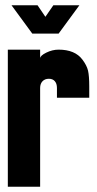

<svg xmlns="http://www.w3.org/2000/svg" viewBox="-20 -711 370 731"><path d="M9.8 0V-522H132.8V-488.8Q132.8 -499 156 -510.5Q179.2 -522 203.1 -522Q265.6 -522 293.9 -483.9Q310.5 -461.9 315.2 -441.9Q319.8 -421.9 319.8 -381.8V-338.9H196.8V-376Q196.8 -392.6 188.7 -401.9Q180.7 -411.1 166 -411.1Q150.9 -411.1 141.8 -401.6Q132.8 -392.1 132.8 -376V0ZM23.9 -690.9H123L152.8 -647L183.1 -690.9H282.2L203.1 -583H103Z"/></svg>

Font: Quaderni
Style: Regular
Weight: 400
Designer: Romain Laurent, Daphné Lejeune, Alexandre D’Hubert
Foundry: ESAD Valence
Version: Version 1.000;FEAKit 1.0